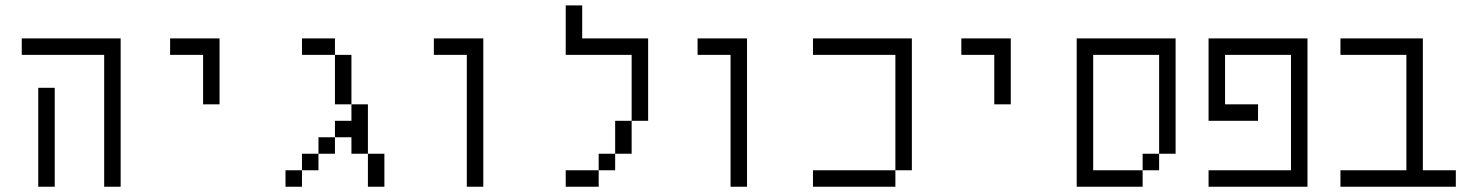

<svg xmlns="http://www.w3.org/2000/svg" viewBox="-20 -708 5540 728"><path d="M125 -375Q125 -375 125 0H187.5Q187.5 0 187.5 -375ZM375 -500Q375 -500 375 0H437.5V-562.5H62.5V-500Z M750 -500V-312.5H812.5Q812.5 -312.5 812.5 -562.5H625V-500Z M1125 -62.5H1062.5V0H1125ZM1125 -62.5H1187.5V-125H1125ZM1375 -125Q1375 -125 1375 0H1437.5Q1437.5 0 1437.5 -125ZM1187.5 -125H1250V-187.5H1187.5ZM1375 -125V-312.5H1312.5V-250H1250V-187.5H1312.5V-125ZM1312.5 -312.5V-500H1250V-312.5ZM1250 -500V-562.5H1125V-500Z M1750 -500Q1750 -500 1750 0H1812.5V-562.5H1625V-500Z M2250 -62.5H2125V0H2250ZM2250 -62.5H2312.5V-125H2250ZM2312.5 -125H2375Q2375 -125 2375 -250H2312.5Q2312.5 -250 2312.5 -125ZM2375 -250H2437.5V-562.5H2187.5Q2187.5 -562.5 2187.5 -687.5H2125V-500H2375Q2375 -500 2375 -250Z M2750 -500Q2750 -500 2750 0H2812.5V-562.5H2625V-500Z M3375 -62.5H3062.5V0H3375ZM3375 -62.5H3437.5Q3437.5 -62.5 3437.5 -562.5H3062.5V-500H3375Z M3750 -500V-312.5H3812.5Q3812.5 -312.5 3812.5 -562.5H3625V-500Z M4062.5 -562.5V0H4312.5V-62.5H4125V-500H4375Q4375 -500 4375 -125H4312.5V-62.5H4375V-125H4437.5V-562.5Z M4750 -250V-312.5H4625V-500H4875V-62.5H4562.5V0H4937.5V-562.5H4562.5V-250Z M5500 0V-62.5H5375Q5375 -62.5 5375 -562.5H5062.5V-500H5312.5V-62.5H5062.5V0Z"/></svg>

Font: UnifontExMono
Style: Regular
Weight: 500
Version: Version 15.0.06